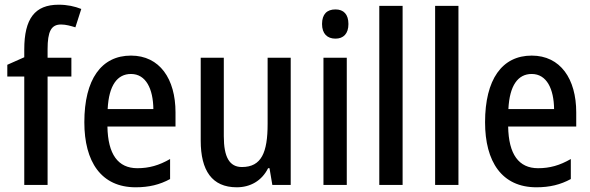

<svg xmlns="http://www.w3.org/2000/svg" viewBox="-20 -785 2506 815"><path d="M283 -460V-540H182V-576C182 -651 197 -681 239 -681C260 -681 280 -675 300 -669L325 -747C297 -758 266 -765 229 -765C128 -765 83 -706 83 -575V-542L11 -510V-460H83V0H182V-460Z M536 -549C410 -549 338 -448 338 -266C338 -99 409 10 556 10C612 10 658 -1 702 -25V-110C655 -83 613 -71 563 -71C481 -71 438 -130 436 -248H725V-308C725 -450 658 -549 536 -549ZM536 -471C600 -471 630 -407 631 -322H437C442 -423 478 -471 536 -471Z M1214 -540H1116V-259C1116 -138 1090 -76 1007 -76C954 -76 930 -118 930 -207V-540H832V-188C832 -61 880 10 985 10C1042 10 1091 -17 1118 -71H1124L1136 0H1214Z M1404 -745C1368 -745 1347 -725 1347 -683C1347 -642 1369 -621 1404 -621C1438 -621 1459 -642 1459 -683C1459 -724 1439 -745 1404 -745ZM1452 -540H1353V0H1452Z M1689 0V-760H1590V0Z M1926 0V-760H1827V0Z M2237 -549C2111 -549 2039 -448 2039 -266C2039 -99 2110 10 2257 10C2313 10 2359 -1 2403 -25V-110C2356 -83 2314 -71 2264 -71C2182 -71 2139 -130 2137 -248H2426V-308C2426 -450 2359 -549 2237 -549ZM2237 -471C2301 -471 2331 -407 2332 -322H2138C2143 -423 2179 -471 2237 -471Z"/></svg>

Font: Noto Sans Kannada Condensed Medium
Style: Regular
Weight: 500
Width: 3
Designer: Jelle Bosma - Monotype Design Team
Foundry: Monotype Imaging Inc.
Version: Version 2.005